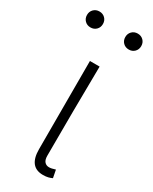

<svg xmlns="http://www.w3.org/2000/svg" viewBox="-192 -717 615 773"><g transform="rotate(30 115.0 -330.0)"><path d="M157 12Q92 12 92 -70V-480H137Q134 -270 134 -64Q134 -45 142 -36Q150 -27 163 -27Q174 -27 192 -33L199 3Q191 7 181 9.5Q171 12 157 12ZM26 -598Q10 -598 -0.5 -608.5Q-11 -619 -11 -635Q-11 -651 -0.5 -661.5Q10 -672 26 -672Q42 -672 52.5 -661.5Q63 -651 63 -635Q63 -619 52.5 -608.5Q42 -598 26 -598ZM204 -598Q188 -598 177.5 -608.5Q167 -619 167 -635Q167 -651 177.5 -661.5Q188 -672 204 -672Q220 -672 230.5 -661.5Q241 -651 241 -635Q241 -619 230.5 -608.5Q220 -598 204 -598Z"/></g></svg>

Font: CV Source Sans Light
Style: Regular
Weight: 300
Designer: Paul D. Hunt
Foundry: Adobe Systems Incorporated
Version: Version 3.001